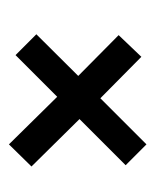

<svg xmlns="http://www.w3.org/2000/svg" viewBox="22 -480 356 441"><g transform="rotate(-90 200.5 -260.0)"><path d="M339.8 -166 290 -113.8 194.8 -208 88.9 -102.1 41 -149.9 147 -255.9 38.1 -366.2 88.9 -418 198.2 -307.1 293.9 -402.8 341.8 -355 246.1 -258.8Z"/></g></svg>

Font: Lobster Two
Style: Italic
Weight: 400
Designer: Pablo Impallari
Foundry: Pablo Impallari. www.impallari.com
Version: Version 1.006